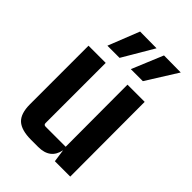

<svg xmlns="http://www.w3.org/2000/svg" viewBox="-212 -795 892 892"><g transform="rotate(45 233.5 -349.0)"><path d="M106 -552 167 -706 276 -705 186 -552ZM260 -552 324 -706 435 -705 339 -552ZM211 8H165Q101 8 72.5 -18Q44 -44 44 -106V-490H157V-95Q157 -83 169 -83H301L300 -490H413L414 0H313L304 -63Q290 8 211 8Z"/></g></svg>

Font: Gemunu Libre
Style: Bold
Weight: 700
Designer: Puspanada Ekanayake, Sola Matas, Pathum Egodawatta, Kosala Senevirathne
Foundry: mooniak
Version: Version 1.100